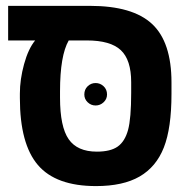

<svg xmlns="http://www.w3.org/2000/svg" viewBox="-20 -626 640 656"><path d="M47.9 -306.2Q47.9 -354.5 62.3 -407Q76.7 -459.5 100.1 -487.8H7.8V-606H287.1Q433.1 -606 499.5 -544.2Q565.9 -482.4 565.9 -344.2V-305.2Q565.9 -188.5 539.8 -122.1Q513.7 -55.7 457 -22.9Q400.4 9.8 308.1 9.8Q170.9 9.8 109.4 -62.3Q47.9 -134.3 47.9 -291ZM214.8 -487.8Q185.1 -436 185.1 -314V-292Q185.1 -192.9 214.6 -150.4Q244.1 -107.9 311 -107.9Q357.4 -107.9 382.1 -125.2Q406.7 -142.6 417.5 -181.9Q428.2 -221.2 428.2 -309.1V-345.2Q428.2 -421.4 392.8 -454.6Q357.4 -487.8 276.9 -487.8ZM268.1 -303.2Q268.1 -320.3 279.5 -331.3Q291 -342.3 306.6 -342.3Q322.3 -342.3 334 -331.3Q345.7 -320.3 345.7 -303.2Q345.7 -287.6 334 -276.6Q322.3 -265.6 306.6 -265.6Q291 -265.6 279.5 -276.6Q268.1 -287.6 268.1 -303.2Z"/></svg>

Font: Liberation Mono
Style: Bold
Weight: 700
Monospace: yes
Designer: Steve Matteson
Foundry: Ascender Corporation
Version: Version 2.1.5